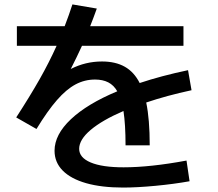

<svg xmlns="http://www.w3.org/2000/svg" viewBox="-20 -803 978 861"><path d="M533.7 -305.2Q438.5 -264.2 386.7 -220.5Q335 -176.8 335 -135.7Q335 -96.2 386.5 -74.5Q438 -52.7 534.2 -52.7Q653.3 -52.7 816.4 -83L830.1 9.8Q759.3 22.5 676.8 30.3Q594.2 38.1 532.2 38.1Q436 38.1 366.9 18.6Q297.9 -1 261.2 -38.1Q224.6 -75.2 224.6 -127Q224.6 -199.2 297.9 -268.3Q371.1 -337.4 505.9 -393.6Q490.2 -420.9 465.6 -433.6Q440.9 -446.3 406.2 -446.3Q359.4 -446.3 318.4 -424.3Q277.3 -402.3 235.4 -354.2Q193.4 -306.2 143.6 -224.6L52.7 -276.4Q114.7 -372.1 157.5 -447.5Q200.2 -522.9 233.9 -597.7H55.7V-685.5H270Q290.5 -738.8 304.7 -783.2L414.1 -764.6Q397.5 -718.3 384.3 -685.5H802.7V-597.7H347.7Q324.2 -546.4 297.4 -493.7Q363.3 -527.3 437.5 -527.3Q497.6 -527.3 539.3 -503.9Q581.1 -480.5 606.4 -430.7Q702.6 -462.9 823.2 -488.3L838.9 -398.4Q728 -374.5 635.7 -343.3Q651.4 -268.1 651.4 -151.4H543Q543 -245.1 533.7 -305.2Z"/></svg>

Font: Pretendard SemiBold
Style: Regular
Weight: 600
Designer: Base glyphs from Inter by Rasmus Andersson; Hangeul glyphs from Noto Sans CJK(Source Han Sans) by Jang Soo-young and Kan
Foundry: Kil Hyung-jin
Version: Version 1.309